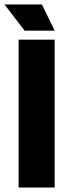

<svg xmlns="http://www.w3.org/2000/svg" viewBox="-53 -837 294 857"><path d="M30 0V-660H191V0ZM57 -700 -33 -817H134L191 -700Z"/></svg>

Font: Bricolage Grotesque 96pt ExtraBold SemiCondensed
Style: Regular
Weight: 800
Width: 4
Version: Version 1.001;gftools[0.9.33.dev8+g029e19f]